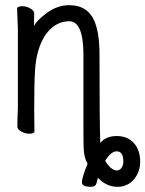

<svg xmlns="http://www.w3.org/2000/svg" viewBox="-20 -505 561 741"><path d="M331 216Q296 216 296 198Q296 191 300 177Q304 163 309.5 149Q315 135 318 127Q304 103 303 69Q302 49 302 -12V-293Q302 -423 247 -423Q193 -423 155 -370Q119 -314 115 -229Q112 -184 112 -79L113 2Q113 11 93 11Q77 11 62 2.5Q47 -6 47 -17Q47 -44 49 -88V-395Q46 -458 46 -471Q46 -481 67 -481Q82 -481 97 -472.5Q112 -464 112 -453L111 -404Q122 -427 162 -456Q202 -485 247 -485Q320 -485 346 -420Q364 -373 364 -297Q364 -37 367 47Q388 20 431 20Q472 20 496.5 47Q521 74 521 119Q521 159 496.5 187.5Q472 216 434 216Q390 216 358 181Q356 187 352.5 201.5Q349 216 331 216ZM431 153Q441 153 448.5 143.5Q456 134 456 118Q456 79 430 79Q409 79 386 115Q393 130 408 143Q420 153 431 153Z"/></svg>

Font: LXGW WenKai Mono TC
Style: Regular
Weight: 400
Designer: LXGW / Fontworks Inc.
Foundry: LXGW / Fontworks Inc.
Version: Version 1.330